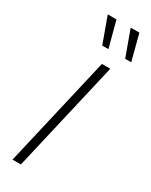

<svg xmlns="http://www.w3.org/2000/svg" viewBox="-230 -945 783 993"><g transform="rotate(30 161.5 -448.5)"><path d="M146 -897 187 -743H150L94 -897ZM283 -897 323 -743H287L231 -897ZM246 -660 93 0H43L196 -660Z"/></g></svg>

Font: Elaine Sans Light
Style: Italic
Weight: 300
Italic angle: -13°
Designer: Wei Huang
Foundry: Wei Huang
Version: Version 2.001;December 24, 2019;FontCreator 12.0.0.2547 64-b